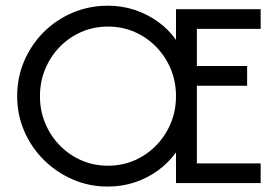

<svg xmlns="http://www.w3.org/2000/svg" viewBox="-20 -658 998 690"><path d="M367.4 12.5Q300.7 12.5 242 -12.8Q183.3 -38.2 138.2 -82.6Q93.1 -127.1 67.4 -186.1Q41.7 -245.1 41.7 -312.5Q41.7 -379.9 67 -438.9Q92.4 -497.9 136.8 -542.4Q181.2 -586.8 240.6 -612.2Q300 -637.5 367.4 -637.5Q418.8 -637.5 464.6 -622.2Q510.4 -606.9 548.3 -579.5Q586.1 -552.1 612.5 -514.6V-625H916.7V-554.2H687.5V-420.8H868.1V-350H687.5V-70.8H916.7V0H612.5V-110.4Q586.1 -73.6 548.3 -45.8Q510.4 -18.1 464.6 -2.8Q418.8 12.5 367.4 12.5ZM368.1 -62.5Q419.4 -62.5 463.9 -81.9Q508.3 -101.4 541.7 -135.8Q575 -170.1 593.8 -215.3Q612.5 -260.4 612.5 -312.5Q612.5 -364.6 593.8 -409.7Q575 -454.9 541.7 -489.2Q508.3 -523.6 463.9 -543.1Q419.4 -562.5 368.1 -562.5Q316.7 -562.5 272.2 -543.1Q227.8 -523.6 194.4 -489.2Q161.1 -454.9 142.4 -409.7Q123.6 -364.6 123.6 -312.5Q123.6 -260.4 142.4 -215.3Q161.1 -170.1 194.4 -135.8Q227.8 -101.4 272.2 -81.9Q316.7 -62.5 368.1 -62.5Z"/></svg>

Font: Afacad Flux
Style: Regular
Weight: 400
Designer: Kristian Moeller
Foundry: Dicotype
Version: Version 1.100